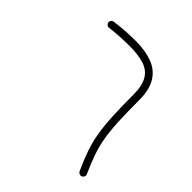

<svg xmlns="http://www.w3.org/2000/svg" viewBox="-164 -724 873 873"><g transform="rotate(45 272.5 -287.0)"><path d="M75.2 -564.9Q74.7 -571.8 79.6 -577.4Q84.5 -583 91.8 -583.5Q154.3 -592.3 224.1 -592.3Q284.7 -592.3 329.6 -575.7Q374.5 -559.1 399.4 -519.8Q424.3 -480.5 424.3 -411.6Q424.3 -331.1 427 -275.6Q429.7 -220.2 437 -177.5Q444.3 -134.8 458.3 -95Q472.2 -55.2 494.1 -6.3Q497.1 0 494.1 7.1Q491.2 14.2 484.4 16.6Q477.5 19.5 470.7 16.4Q463.9 13.2 460.9 6.3Q438 -43.9 423.6 -85.7Q409.2 -127.4 401.6 -171.9Q394 -216.3 391.1 -273.4Q388.2 -330.6 388.2 -411.1Q388.2 -469.7 369.1 -501.2Q350.1 -532.7 312.5 -544.4Q274.9 -556.2 219.2 -556.2Q189 -556.2 156.5 -554.4Q124 -552.7 93.8 -548.3Q86.9 -547.9 81.3 -552.7Q75.7 -557.6 75.2 -564.9Z"/></g></svg>

Font: Mikhak ExtraLight
Style: Regular
Weight: 200
Designer: Amin Abedi
Version: Version 3.3